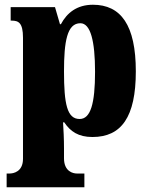

<svg xmlns="http://www.w3.org/2000/svg" viewBox="-20 -566 630 810"><path d="M8 224H336V166H304C289 166 250 158 250 102V60C250 19 248 -18 246 -50H251C277 -11 311 12 370 12C492 12 553 -72 553 -265C553 -460 490 -546 372 -546C304 -546 262 -511 237 -464H233L212 -536H25V-479H29C58 -479 77 -470 77 -407V104C77 159 36 166 21 166H8ZM316 -64C263 -64 250 -127 250 -265C250 -391 263 -468 319 -468C362 -468 381 -393 381 -263C381 -128 362 -64 316 -64Z"/></svg>

Font: Noto Serif Bengali Condensed Black
Style: Regular
Weight: 900
Width: 3
Designer: Juan Bruce, Universal Thirst, Indian Type Foundry and the Monotype Design Team.
Foundry: Monotype Imaging Inc.
Version: Version 2.003